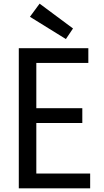

<svg xmlns="http://www.w3.org/2000/svg" viewBox="-20 -1032 568 1052"><path d="M341 -818 144 -940 197 -1012 380 -876ZM161 -81H474V0H83V-768H464V-687H161L179 -708V-422L161 -439H431V-358H161L179 -379V-60Z"/></svg>

Font: Yaldevi ExtraLight Medium
Style: Regular
Weight: 500
Version: Version 1.100